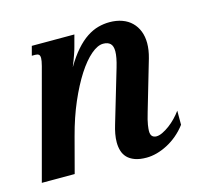

<svg xmlns="http://www.w3.org/2000/svg" viewBox="-110 -628 813 738"><g transform="rotate(-15 296.0 -259.0)"><path d="M436 -157.2Q426.8 -126.5 424.3 -109.6Q421.9 -92.8 421.9 -85.9Q421.9 -71.3 428.2 -64.9Q434.6 -58.6 444.8 -58.6Q456.1 -58.6 469.7 -65.2Q483.4 -71.8 497.6 -82.3Q511.7 -92.8 524.7 -106.2Q537.6 -119.6 547.4 -133.3V-77.1Q531.2 -55.7 511.7 -39.3Q492.2 -22.9 471.2 -12Q450.2 -1 428.7 4.9Q407.2 10.7 387.2 10.7Q359.9 10.7 341.3 3.9Q322.8 -2.9 311.5 -14.6Q300.3 -26.4 295.7 -42Q291 -57.6 291 -75.7Q291 -91.8 294.2 -109.1Q297.4 -126.5 302.7 -143.6L364.7 -353Q376.5 -392.6 376.5 -415.5Q376.5 -437 366.7 -446.3Q356.9 -455.6 338.4 -455.6Q316.4 -455.6 289.8 -432.9Q263.2 -410.2 236.3 -368.7Q209.5 -327.1 184.3 -269Q159.2 -210.9 140.6 -140.1L103.5 0H-27.3L88.9 -433.6Q94.2 -454.1 94.2 -463.9Q94.2 -474.6 89.4 -478.3Q84.5 -481.9 75.7 -481.9H62L71.8 -518.6H241.2L229 -473.1Q226.6 -463.4 220 -444.1Q213.4 -424.8 202.6 -398.4Q225.1 -436.5 247.6 -461.9Q270 -487.3 292.7 -502.2Q315.4 -517.1 337.9 -523.2Q360.4 -529.3 383.3 -529.3Q411.1 -529.3 433.3 -521.2Q455.6 -513.2 470.9 -498Q486.3 -482.9 494.6 -461.7Q502.9 -440.4 502.9 -414.1Q502.9 -387.2 494.1 -356Z"/></g></svg>

Font: Arian AMU Serif
Style: Bold Italic
Weight: 700
Italic angle: -15°
Designer: Ruben Hakobyan (Tarumian)
Foundry: Ruben Hakobyan (Tarumian)
Version: Version 1.002